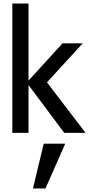

<svg xmlns="http://www.w3.org/2000/svg" viewBox="-20 -742 519 1072"><path d="M458 0H338.9L139.2 -267.1V0H48.8V-722.2H139.2V-292L329.1 -500H441.9L242.2 -282.2ZM344.2 60.1 233.9 310.1H164.1L224.1 60.1Z"/></svg>

Font: Perun
Style: Regular
Weight: 400
Version: Version 1.0000